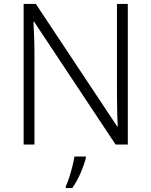

<svg xmlns="http://www.w3.org/2000/svg" viewBox="-20 -734 769 975"><path d="M629 0H567L153 -624H150Q152 -585 153.5 -541.5Q155 -498 155 -451V0H100V-714H162L575 -92H578Q576 -123 575 -171Q574 -219 574 -261V-714H629ZM416 68Q408 101 389.5 144Q371 187 347 221H314V212Q322 196 331 168.5Q340 141 347.5 111.5Q355 82 358 61H416Z"/></svg>

Font: Noto Sans Canadian Aboriginal Light
Style: Regular
Weight: 300
Designer: Monotype Design Team, Typotheque's Kevin King
Foundry: Monotype Imaging Inc.
Version: Version 2.004; ttfautohint (v1.8.4.7-5d5b)